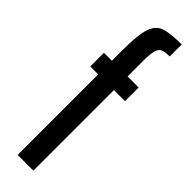

<svg xmlns="http://www.w3.org/2000/svg" viewBox="-259 -739 735 735"><g transform="rotate(45 108.5 -371.5)"><path d="M56 -436H13V-510H56V-566Q56 -648 67.5 -684.5Q79 -721 107.5 -732Q136 -743 201 -743V-678Q175 -678 163 -672.5Q151 -667 146 -649.5Q141 -632 141 -594V-510H201V-436H141V0H56Z"/></g></svg>

Font: Saira Ultra Condensed SemiBold
Style: Regular
Weight: 600
Width: 1
Designer: Hector Gatti with collaboration of the Omnibus-Type team
Foundry: Omnibus-Type
Version: Version 1.001; ttfautohint (v1.8)